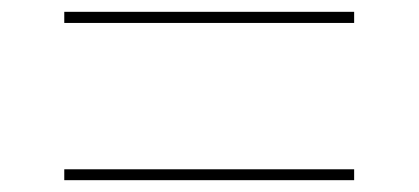

<svg xmlns="http://www.w3.org/2000/svg" viewBox="-20 -569 715 328"><path d="M585 -279.8V-261.2H89.8V-279.8ZM585 -548.8V-529.8H89.8V-548.8Z"/></svg>

Font: Sinkin Sans 100 Thin
Style: Regular
Weight: 100
Designer: Keith Bates
Foundry: K-Type
Version: Sinkin Sans (version 1.0)  by Keith Bates   •   © 2014   www